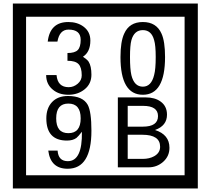

<svg xmlns="http://www.w3.org/2000/svg" viewBox="-20 -980 1195 1090"><path d="M1103 90H53V-960H1103ZM1028 15V-885H128V15ZM499 -556Q499 -504 460.5 -473Q422 -442 369 -442Q314 -442 280 -471Q242 -502 242 -554H301Q307 -485 370 -485Q398 -485 421 -504.5Q444 -524 444 -552Q444 -597 426 -616Q408 -635 363 -635V-679Q405 -679 421.5 -696Q438 -713 438 -754Q438 -812 369 -812Q318 -812 306 -744H251Q264 -855 368 -855Q419 -855 454 -829Q493 -800 493 -750Q493 -685 451 -658Q475 -642 483 -630Q499 -605 499 -556ZM917 -656Q917 -442 791 -442Q664 -442 664 -656Q664 -744 685 -789Q714 -855 791 -855Q868 -855 897 -789Q917 -745 917 -656ZM864 -656Q864 -723 855 -752Q840 -809 791 -809Q742 -809 726 -752Q718 -723 718 -656Q718 -587 726 -553Q742 -488 791 -488Q839 -488 855 -554Q864 -587 864 -656ZM499 -238Q499 -22 364 -22Q267 -22 254 -125H307Q311 -65 365 -65Q448 -65 445 -232Q424 -205 414 -197Q394 -182 360 -182Q243 -182 243 -308Q243 -366 275.5 -400.5Q308 -435 366 -435Q450 -435 478 -385Q499 -346 499 -238ZM438 -308Q438 -392 368 -392Q299 -392 299 -308Q299 -224 368 -224Q438 -224 438 -308ZM942 -141Q942 -93 906.5 -61.5Q871 -30 823 -30H649V-427H808Q859 -427 891 -404Q928 -378 928 -329Q928 -266 860 -242Q942 -216 942 -141ZM877 -321Q877 -379 792 -379H705V-261H791Q877 -261 877 -321ZM889 -147Q889 -215 788 -215H705V-78H791Q828 -78 855 -93Q889 -112 889 -147Z"/></svg>

Font: Unicode BMP Fallback SIL
Style: Regular
Weight: 400
Foundry: NRSI, SIL International
Version: Version 5.1 Based on Unicode 5.1